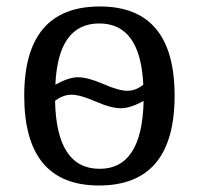

<svg xmlns="http://www.w3.org/2000/svg" viewBox="-20 -566 617 596"><path d="M287.1 9.8Q55.2 9.8 55.2 -269Q55.2 -545.9 290 -545.9Q522 -545.9 522 -269Q522 9.8 287.1 9.8ZM151.9 -303.2Q193.4 -326.2 222.2 -326.2Q252.4 -326.2 300.8 -305.2Q349.1 -284.2 375 -284.2Q401.9 -284.2 424.8 -303.2Q416 -493.2 288.1 -493.2Q160.2 -493.2 151.9 -303.2ZM425.8 -252.9Q384.8 -230 355 -230Q324.7 -230 276.6 -251Q228.5 -272 202.1 -272Q175.3 -272 150.9 -252.9Q155.3 -42 289.1 -42Q421.4 -42 425.8 -252.9Z"/></svg>

Font: Droid Serif
Style: Regular
Weight: 400
Designer: Monotype Design team
Foundry: Monotype Imaging Inc.
Version: Version 1.03